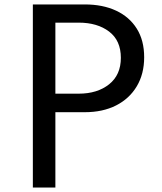

<svg xmlns="http://www.w3.org/2000/svg" viewBox="-20 -845 732 865"><path d="M128 0H229.5V-339.5H362Q443 -339.5 503 -370Q563 -400.5 596.2 -456.2Q629.5 -512 629.5 -587Q629.5 -663 596.2 -716Q563 -769 503 -797Q443 -825 362 -825H128ZM229.5 -423V-743H334.5Q418.5 -743 471.5 -702.8Q524.5 -662.5 524.5 -584.5Q524.5 -507.5 471.5 -465.2Q418.5 -423 334.5 -423Z"/></svg>

Font: Spartan Medium
Style: Regular
Weight: 500
Designer: Matt Bailey, Mirko Velimirovic
Foundry: Matt Bailey
Version: Version 1.003; ttfautohint (v1.8.3)